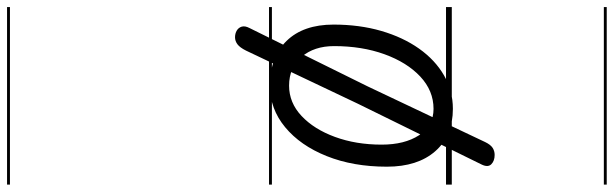

<svg xmlns="http://www.w3.org/2000/svg" viewBox="-608 -666 1698 531"><g transform="rotate(-90 240.5 -401.0)"><path d="M204.5 3Q130 3 87.2 -45.8Q44.5 -94.5 44.5 -179.5Q44.5 -273 73.8 -346Q103 -419 153.8 -461Q204.5 -503 268.5 -503Q347.5 -503 392.5 -456.8Q437.5 -410.5 437.5 -327Q437.5 -255.5 420 -195.2Q402.5 -135 371 -90.5Q339.5 -46 297 -21.5Q254.5 3 204.5 3ZM204.5 -50.5Q254.5 -50.5 293.8 -87.2Q333 -124 355.5 -186.2Q378 -248.5 378 -325.5Q378 -380.5 348.5 -415.2Q319 -450 268.5 -450Q221.5 -450 184.8 -415.5Q148 -381 126.8 -323Q105.5 -265 105.5 -194Q105.5 -130.5 131.5 -90.5Q157.5 -50.5 204.5 -50.5ZM77 118.5Q60.5 118.5 51.2 109.2Q42 100 50.5 82.5L218.5 -259.5L365.5 -569Q374 -586 383 -592.8Q392 -599.5 402.5 -599.5Q412.5 -599.5 420.8 -594.8Q429 -590 431.8 -581Q434.5 -572 428 -559.5L266.5 -232.5L112.5 92.5Q105.5 107 96.8 112.8Q88 118.5 77 118.5ZM204.5 3Q130 3 87.2 -45.8Q44.5 -94.5 44.5 -179.5Q44.5 -273 73.8 -346Q103 -419 153.8 -461Q204.5 -503 268.5 -503Q347.5 -503 392.5 -456.8Q437.5 -410.5 437.5 -327Q437.5 -255.5 420 -195.2Q402.5 -135 371 -90.5Q339.5 -46 297 -21.5Q254.5 3 204.5 3ZM204.5 -50.5Q254.5 -50.5 293.8 -87.2Q333 -124 355.5 -186.2Q378 -248.5 378 -325.5Q378 -380.5 348.5 -415.2Q319 -450 268.5 -450Q221.5 -450 184.8 -415.5Q148 -381 126.8 -323Q105.5 -265 105.5 -194Q105.5 -130.5 131.5 -90.5Q157.5 -50.5 204.5 -50.5ZM77 118.5Q60.5 118.5 51.2 109.2Q42 100 50.5 82.5L218.5 -259.5L365.5 -569Q374 -586 383 -592.8Q392 -599.5 402.5 -599.5Q412.5 -599.5 420.8 -594.8Q429 -590 431.8 -581Q434.5 -572 428 -559.5L266.5 -232.5L112.5 92.5Q105.5 107 96.8 112.8Q88 118.5 77 118.5ZM-5 420.5H486V428.5H-5ZM-5 -16H486V0H-5ZM-5 -505.5H486V-497.5H-5ZM-5 -1230H486V-1222H-5Z"/></g></svg>

Font: Edu VIC WA NT Pre Guide
Style: Regular
Weight: 400
Designer: Tina and Corey Anderson, Eben Sorkin, Mirko Velimirovic
Foundry: Google for Education
Version: Version 1.000